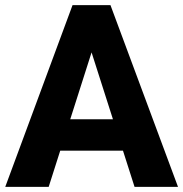

<svg xmlns="http://www.w3.org/2000/svg" viewBox="-20 -731 716 751"><path d="M354 -575.7 170.4 0H0.5L263.7 -710.9H371.1ZM506.3 0 322.3 -575.7 303.2 -710.9H412.1L676.3 0ZM498.5 -264.6V-141.6H127.9V-264.6Z"/></svg>

Font: Roboto ExtraBold
Style: Regular
Weight: 800
Designer: Christian Robertson
Foundry: Google
Version: Version 3.009; 2024